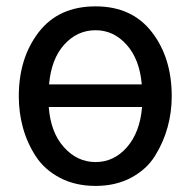

<svg xmlns="http://www.w3.org/2000/svg" viewBox="-20 -576 608 613"><path d="M40 -268.6Q40 -390.6 103.5 -473.1Q167 -555.7 285.2 -555.7Q401.4 -555.7 464.8 -473.6Q528.3 -391.6 528.3 -268.6Q528.3 -217.8 515.1 -169.9Q502 -122.1 475.1 -78.6Q448.2 -35.2 398.9 -8.8Q349.6 17.6 285.2 17.6Q220.7 17.6 171.4 -8.3Q122.1 -34.2 94.2 -77.1Q66.4 -120.1 53.2 -168.5Q40 -216.8 40 -268.6ZM433.6 -234.4H135.7Q141.6 -153.3 184.1 -106Q226.6 -58.6 285.2 -58.6Q343.8 -58.6 385.3 -106Q426.8 -153.3 433.6 -234.4ZM136.7 -306.6H432.6Q425.8 -386.7 384.3 -433.1Q342.8 -479.5 285.2 -479.5Q226.6 -479.5 185.1 -433.6Q143.6 -387.7 136.7 -306.6Z"/></svg>

Font: Gothic A1 Medium
Style: Regular
Weight: 500
Designer: HanYang I&C Co.,Ltd.
Foundry: HanYang I&C Co.,Ltd.
Version: Version 2.50